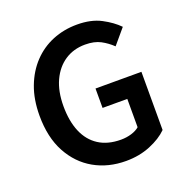

<svg xmlns="http://www.w3.org/2000/svg" viewBox="-135 -876 979 1014"><g transform="rotate(-20 354.5 -369.0)"><path d="M404 14Q304 14 225.5 -30.5Q147 -75 101 -160Q55 -245 55 -367Q55 -458 82 -529Q109 -600 156.5 -650Q204 -700 267.5 -726Q331 -752 405 -752Q484 -752 539 -723Q594 -694 629 -658L558 -574Q530 -601 495.5 -619.5Q461 -638 409 -638Q344 -638 295 -605.5Q246 -573 218.5 -513.5Q191 -454 191 -371Q191 -287 216.5 -226.5Q242 -166 292.5 -133.5Q343 -101 417 -101Q448 -101 476 -109.5Q504 -118 521 -133V-292H382V-401H640V-74Q603 -37 541 -11.5Q479 14 404 14Z"/></g></svg>

Font: Noto Sans TC Thin SemiBold
Style: Regular
Weight: 600
Version: Version 2.004-H2;hotconv 1.0.118;makeotfexe 2.5.65603